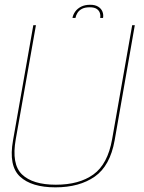

<svg xmlns="http://www.w3.org/2000/svg" viewBox="-20 -780 605 804"><path d="M212 4.5Q312.5 4.5 376.8 -40.5Q441 -85.5 460 -192L544.5 -674.5H533.5L449.5 -197Q431 -92.5 371.2 -49.5Q311.5 -6.5 214 -6.5Q117 -6.5 72.2 -49.5Q27.5 -92.5 46 -197L130.5 -674.5H119.5L34.5 -192Q15.5 -85.5 63.8 -40.5Q112 4.5 212 4.5ZM358 -760Q335.5 -760 320 -752.2Q304.5 -744.5 295.2 -731.8Q286 -719 283.5 -705H296Q298 -716 304.5 -726.2Q311 -736.5 323.2 -743Q335.5 -749.5 356 -749.5Q374.5 -749.5 384.5 -743Q394.5 -736.5 398 -726.2Q401.5 -716 399.5 -705H411.5Q414 -719 408.8 -731.8Q403.5 -744.5 390.8 -752.2Q378 -760 358 -760Z"/></svg>

Font: Anybody UltraCondensed Thin Thin
Style: Italic
Weight: 250
Italic angle: -10°
Version: Version 1.111